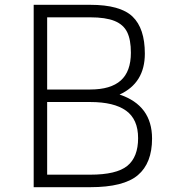

<svg xmlns="http://www.w3.org/2000/svg" viewBox="-20 -778 730 798"><path d="M612 -202Q612 -100 553 -50Q494 0 355 0H120V-758H355Q480 -758 531 -709Q582 -660 582 -555Q582 -433 477 -385Q612 -340 612 -202ZM176 -406H355Q440 -406 482 -443.5Q524 -481 524 -559Q524 -613 508.5 -644.5Q493 -676 456 -691Q419 -706 355 -706H176ZM355 -354H176V-52H355Q464 -52 509 -88.5Q554 -125 554 -204Q554 -282 504 -318Q454 -354 355 -354Z"/></svg>

Font: Biryani UltraLight
Style: Regular
Weight: 250
Designer: Dan Reynolds and Mathieu Réguer
Foundry: Dan Reynolds and Mathieu Réguer
Version: Version 1.003; ttfautohint (v1.1) -l 5 -r 5 -G 72 -x 0 -D la